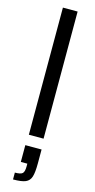

<svg xmlns="http://www.w3.org/2000/svg" viewBox="-151 -780 534 1084"><g transform="rotate(15 115.5 -238.0)"><path d="M72 0V-743H158V0ZM106 176V160H68V62H163V143Q163 196 155 221.5Q147 247 124 257Q101 267 51 267V227Q85 227 95.5 217Q106 207 106 176Z"/></g></svg>

Font: Saira Semi Condensed
Style: Regular
Weight: 400
Width: 4
Designer: Hector Gatti with collaboration of the Omnibus-Type team
Foundry: Omnibus-Type
Version: Version 1.001; ttfautohint (v1.8)